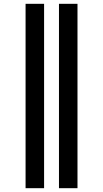

<svg xmlns="http://www.w3.org/2000/svg" viewBox="-20 -843 540 1006"><path d="M289 143V-823H386V143ZM114 143V-823H211V143Z"/></svg>

Font: Iosevka SS04 Heavy
Style: Regular
Weight: 900
Monospace: yes
Designer: Belleve Invis
Foundry: Belleve Invis
Version: Version 19.0.0; ttfautohint (v1.8.4)